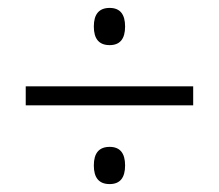

<svg xmlns="http://www.w3.org/2000/svg" viewBox="-20 -585 554 485"><path d="M257 -471Q217 -471 217 -518Q217 -565 257 -565Q296 -565 296 -518Q296 -471 257 -471ZM45 -319V-367H468V-319ZM257 -120Q217 -120 217 -167Q217 -214 257 -214Q296 -214 296 -167Q296 -120 257 -120Z"/></svg>

Font: Noto Sans Kannada SemiCondensed Light
Style: Regular
Weight: 300
Width: 4
Designer: Jelle Bosma - Monotype Design Team
Foundry: Monotype Imaging Inc.
Version: Version 2.005; ttfautohint (v1.8.4.7-5d5b)